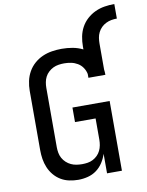

<svg xmlns="http://www.w3.org/2000/svg" viewBox="-101 -1013 839 1093"><g transform="rotate(-10 318.5 -467.0)"><path d="M262 8Q236 8 210 2.5Q184 -3 161.5 -16.5Q139 -30 122 -50.5Q105 -71 95 -95Q85 -119 81 -144.5Q77 -170 77 -196V-539Q77 -567 83 -595Q89 -623 103 -648Q117 -673 138.5 -692Q160 -711 186 -722.5Q212 -734 240.5 -738.5Q269 -743 297 -743Q329 -743 360 -737.5Q391 -732 419 -718V-735Q419 -764 424.5 -792Q430 -820 443.5 -845Q457 -870 478.5 -889.5Q500 -909 526 -921Q552 -933 580 -937.5Q608 -942 637 -942V-858Q620 -858 604 -855Q588 -852 573 -844.5Q558 -837 546.5 -825.5Q535 -814 527.5 -799Q520 -784 517.5 -767.5Q515 -751 515 -735V-585Q516 -578 516.5 -571Q517 -564 517 -557Q517 -556 517 -555.5Q517 -555 517 -554H421Q421 -554 421 -554Q421 -554 421 -554H419V-576Q415 -596 403.5 -613Q392 -630 374.5 -640.5Q357 -651 337 -655Q317 -659 297 -659Q281 -659 264.5 -656.5Q248 -654 233.5 -647Q219 -640 206.5 -628.5Q194 -617 186.5 -602.5Q179 -588 176 -571.5Q173 -555 173 -539V-196Q173 -180 176 -163.5Q179 -147 187 -132.5Q195 -118 207.5 -106.5Q220 -95 235 -88Q250 -81 266.5 -78.5Q283 -76 299 -76Q315 -76 331 -78.5Q347 -81 361.5 -88.5Q376 -96 387.5 -107.5Q399 -119 406 -133.5Q413 -148 416 -164Q419 -180 419 -196V-319H300V-403H515V0H429V-113Q421 -87 405.5 -63Q390 -39 367.5 -22.5Q345 -6 317.5 1Q290 8 262 8Z"/></g></svg>

Font: Iosevka Curly Medium Extended
Style: Regular
Weight: 500
Width: 7
Monospace: yes
Designer: Belleve Invis
Foundry: Belleve Invis
Version: Version 11.1.0; ttfautohint (v1.8.3)